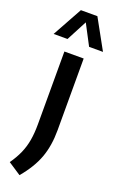

<svg xmlns="http://www.w3.org/2000/svg" viewBox="-229 -855 700 1137"><g transform="rotate(20 120.5 -287.0)"><path d="M61 234 -19.5 181Q10 139 27.5 99Q45 59 52.8 14.2Q60.5 -30.5 60.5 -86.5V-545H182V-93Q182 4 154.5 79.8Q127 155.5 61 234ZM-35 -621 68.5 -808.5H172.5L276 -621H188.5L120.5 -750.5L52.5 -621Z"/></g></svg>

Font: Encode Sans Semi Condensed SemiBold
Style: Regular
Weight: 600
Width: 4
Designer: Multiple Designers
Foundry: Impallari Type
Version: Version 3.000; ttfautohint (v1.8.3) -l 8 -r 50 -G 200 -x 14 